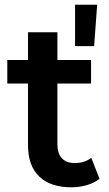

<svg xmlns="http://www.w3.org/2000/svg" viewBox="-20 -789 464 816"><path d="M283 7Q195 7 147 -38.5Q99 -84 99 -173V-434H11V-534H99V-652H224V-534H367V-434H224V-176Q224 -137 243 -116.5Q262 -96 298 -96Q339 -96 368 -118L403 -29Q380 -11 348.5 -2Q317 7 283 7ZM299 -593V-769H393L380 -593Z"/></svg>

Font: Montserrat SemiBold
Style: Regular
Weight: 600
Designer: Julieta Ulanovsky
Foundry: Julieta Ulanovsky
Version: Version 9.000; ttfautohint (v1.8.4.7-5d5b)